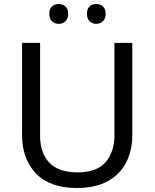

<svg xmlns="http://www.w3.org/2000/svg" viewBox="-20 -928 771 958"><path d="M640 -252Q640 -178 610 -118.5Q580 -59 518.5 -24.5Q457 10 362 10Q229 10 159.5 -62.5Q90 -135 90 -254V-714H180V-251Q180 -164 226.5 -116Q273 -68 367 -68Q464 -68 507.5 -119.5Q551 -171 551 -252V-714H640ZM226 -859Q226 -885 240 -896.5Q254 -908 273 -908Q292 -908 306 -896.5Q320 -885 320 -859Q320 -834 306 -821.5Q292 -809 273 -809Q254 -809 240 -821.5Q226 -834 226 -859ZM414 -859Q414 -885 427.5 -896.5Q441 -908 460 -908Q479 -908 493 -896.5Q507 -885 507 -859Q507 -834 493 -821.5Q479 -809 460 -809Q441 -809 427.5 -821.5Q414 -834 414 -859Z"/></svg>

Font: Noto Sans Old Italic
Style: Regular
Weight: 400
Designer: Monotype Design Team
Foundry: Monotype Imaging Inc.
Version: Version 2.003; ttfautohint (v1.8.4.7-5d5b)